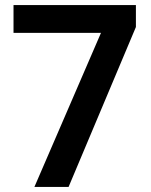

<svg xmlns="http://www.w3.org/2000/svg" viewBox="-20 -733 591 753"><path d="M376 -604H33V-713H513V-627L249 0H115Z"/></svg>

Font: Noto Sans Gurmukhi UI SemiBold
Style: Regular
Weight: 600
Designer: Jelle Bosma - Monotype Design Team
Foundry: Monotype Imaging Inc.
Version: Version 2.004; ttfautohint (v1.8.4.7-5d5b)